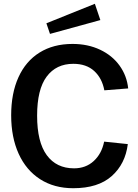

<svg xmlns="http://www.w3.org/2000/svg" viewBox="-20 -984 731 1014"><path d="M508.5 -721.5C465.5 -741.8 417 -752 363 -752C295.7 -752 237.7 -736.8 189 -706.5C140.3 -676.2 103.2 -632.7 77.5 -576C51.8 -519.3 39 -452.3 39 -375C39 -297.7 52.2 -230 78.5 -172C104.8 -114 142.7 -69.2 192 -37.5C241.3 -5.8 299.7 10 367 10C454.3 10 522 -11.3 570 -54C618 -96.7 646.3 -153 655 -223L530 -236C521.3 -193.3 503 -159.2 475 -133.5C447 -107.8 412.3 -95 371 -95C309 -95 261 -118.2 227 -164.5C193 -210.8 176 -280.3 176 -373C176 -465.7 192.8 -534.5 226.5 -579.5C260.2 -624.5 307 -647 367 -647C413 -647 449.8 -634.3 477.5 -609C505.2 -583.7 523 -549.7 531 -507L657 -517C652.3 -561.7 637.2 -601.8 611.5 -637.5C585.8 -673.2 551.5 -701.2 508.5 -721.5ZM510 -878 481 -964 225 -861 244 -805Z"/></svg>

Font: Morrison SemiBold
Style: Regular
Weight: 600
Designer: Pablo Impallari, Rodrigo Fuenzalida (Modified by Dan O. Williams)
Version: Version 0.030; ttfautohint (v1.8.1)